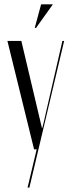

<svg xmlns="http://www.w3.org/2000/svg" viewBox="-20 -682 327 877"><path d="M13.9 -495 135.6 0H147.5L105.9 175H114.2L273 -495H265L180.6 -127.5L173.5 -97.9H171.5L164.4 -127.5L77.5 -495ZM144.6 -554.4 221.5 -662.1H167.8L138.6 -554.4Z"/></svg>

Font: Moniqa Black
Style: Regular
Weight: 900
Designer: Rajesh Rajput
Foundry: Rajesh Rajput
Version: Version 1.000